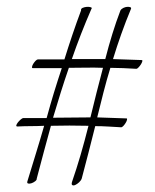

<svg xmlns="http://www.w3.org/2000/svg" viewBox="-20 -595 460 569"><path d="M77.1 -393.1Q74.2 -393.1 75 -397.2Q75.7 -401.4 78.6 -406Q81.5 -410.6 85.4 -414.8Q89.4 -418.9 92.8 -418.9H170.9Q182.1 -455.1 194.3 -491.2Q206.5 -527.3 220.2 -564Q219.2 -569.3 225.1 -571.8Q231 -574.2 237.5 -574.7Q244.1 -575.2 249 -573.5Q253.9 -571.8 251 -568.8Q218.3 -493.7 192.9 -419.9H292Q301.8 -458.5 313 -494.6Q324.2 -530.8 336.9 -564Q339.8 -568.8 345.5 -571.5Q351.1 -574.2 356.7 -574.7Q362.3 -575.2 366 -573.7Q369.6 -572.3 368.2 -568.8Q352.5 -531.2 339.4 -494.1Q326.2 -457 314.9 -419.9Q356.4 -418.5 399.9 -417Q402.8 -417 401.6 -412.8Q400.4 -408.7 397.5 -404.1Q394.5 -399.4 390.6 -395.3Q386.7 -391.1 383.8 -391.1Q364.3 -392.1 345 -393.1Q325.7 -394 307.1 -394Q295.9 -357.4 286.4 -320.3Q276.9 -283.2 268.1 -247.1L355 -244.1Q357.4 -244.1 356.4 -240Q355.5 -235.8 352.5 -231Q349.6 -226.1 345.7 -221.9Q341.8 -217.8 338.9 -217.8Q320.3 -218.8 301 -220Q281.7 -221.2 262.2 -221.2Q252.4 -181.6 242.4 -143.1Q232.4 -104.5 222.2 -65.9Q220.2 -60.1 214.4 -54.7Q208.5 -49.3 203.1 -46.9Q197.8 -44.4 194.3 -46.4Q190.9 -48.3 193.8 -57.1Q206.5 -93.8 218.8 -135.7Q231 -177.7 242.2 -222.2Q185.1 -223.6 130.9 -222.2Q120.6 -184.1 110.1 -145.8Q99.6 -107.4 88.9 -65.9Q89.4 -62 84.5 -58.1Q79.6 -54.2 74 -52.2Q68.4 -50.3 64 -51Q59.6 -51.8 61 -57.1Q73.7 -99.1 86.4 -140.1Q99.1 -181.2 110.8 -222.2Q90.3 -221.2 71 -221.2Q51.8 -221.2 33.2 -220.2Q27.3 -219.7 28.3 -223.6Q29.3 -227.5 33 -232.2Q36.6 -236.8 41.5 -241Q46.4 -245.1 48.8 -245.1H118.2Q128.4 -282.7 139.6 -319.6Q150.9 -356.4 163.1 -393.1ZM184.1 -394Q171.4 -357.4 159.9 -320.6Q148.4 -283.7 137.2 -246.1Q165 -246.1 192.6 -246.6Q220.2 -247.1 248 -247.1Q256.8 -283.2 266.1 -320.3Q275.4 -357.4 285.2 -394Q259.3 -395 234.1 -394.5Q209 -394 184.1 -394Z"/></svg>

Font: Stalemate
Style: Regular
Weight: 400
Designer: Astigmatic (AOETI)
Foundry: Astigmatic (AOETI)
Version: Version 001.000